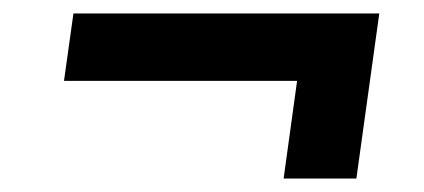

<svg xmlns="http://www.w3.org/2000/svg" viewBox="-20 -420 630 285"><path d="M401 -155 421 -300H75L89 -400H543L509 -155Z"/></svg>

Font: Host Grotesk SemiBold
Style: Italic
Weight: 600
Italic angle: -8°
Designer: Doğukan Karapınar based on Poppins by Indian Type Foundry, Jonny Pinhorn
Foundry: Element Type
Version: Version 1.001; ttfautohint (v1.8.4.7-5d5b)